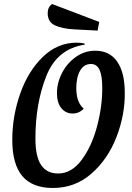

<svg xmlns="http://www.w3.org/2000/svg" viewBox="-20 -912 654 954"><path d="M41 -217Q41 -335 80.5 -447Q120 -559 193 -629.5Q266 -700 361 -700Q385 -700 401 -695V-690Q264 -670 210 -534Q156 -398 156 -223Q156 -135 184 -92.5Q212 -50 269 -50Q336 -50 386.5 -118.5Q437 -187 463 -287Q489 -387 488 -477Q488 -536 474.5 -565Q461 -594 432 -594Q397 -594 378 -561Q359 -528 359 -472Q360 -434 369 -411Q378 -388 396 -372Q373 -348 341 -348Q306 -348 284.5 -375Q263 -402 263 -449Q263 -501 288.5 -550Q314 -599 357.5 -629.5Q401 -660 453 -660Q525 -660 562.5 -605.5Q600 -551 600 -451Q601 -340 558.5 -230.5Q516 -121 434.5 -49.5Q353 22 243 22Q141 22 91 -37Q41 -96 41 -217ZM217 -847Q217 -877 239 -892L473 -803L465 -760L350 -766Q291 -769 254 -785.5Q217 -802 217 -847Z"/></svg>

Font: Sansita SW
Style: Italic
Weight: 400
Italic angle: -11°
Designer: Pablo Cosgaya
Foundry: Omnibus-Type
Version: Version 1.000